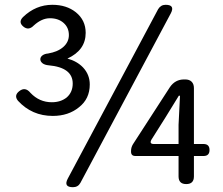

<svg xmlns="http://www.w3.org/2000/svg" viewBox="-20 -767 929 800"><path d="M284 13Q244 13 262 -22L446 -367L639 -729Q650 -747 670 -747Q710 -747 692 -712L315 -5Q305 13 284 13ZM756 0Q724 0 724 -32V-117H625H544Q526 -117 526 -135V-138Q526 -153 534 -166L688 -404Q710 -436 747 -436H752Q769 -436 778.5 -426.5Q788 -417 788 -400V-167H828Q853 -167 853 -142Q853 -117 828 -117H788V-32Q788 0 756 0ZM621 -167H662H724V-247L730 -368H725L669 -277L611 -185Q601 -167 621 -167ZM200 -284Q113 -284 55 -347Q37 -369 60 -387Q85 -407 107 -380Q144 -341 196 -341Q233 -341 258 -361Q283 -383 283 -419Q283 -486 182 -495Q169 -496 159 -502Q148 -510 148 -520Q148 -530 158 -537Q167 -543 180 -544Q221 -551 244 -571.5Q267 -592 267 -621Q267 -652 245 -671.5Q223 -691 188 -691Q154 -691 121 -661Q99 -638 77 -656.5Q55 -675 76 -696Q129 -747 198 -747Q257 -747 296 -716Q337 -683 337 -630Q337 -558 261 -523Q301 -512 326 -486Q354 -456 354 -415Q354 -355 309 -320Q265 -284 200 -284Z"/></svg>

Font: GenSenRounded JP R
Style: Regular
Weight: 400
Version: Version 1.501;PS 1;hotconv 16.6.51;makeotf.lib2.5.65220